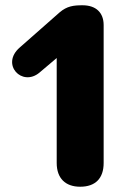

<svg xmlns="http://www.w3.org/2000/svg" viewBox="-20 -699 493 728"><path d="M284 9C342 9 373 -23 373 -81V-604C373 -651 344 -679 293 -679C259 -679 234 -676 206 -652L55 -519C-19 -455 64 -368 130 -424L195 -479V-81C195 -23 228 9 284 9Z"/></svg>

Font: SN Pro Heavy
Style: Regular
Weight: 800
Designer: Tobias Whetton
Foundry: Supernotes
Version: Version 1.001;Glyphs 3.2 (3249)